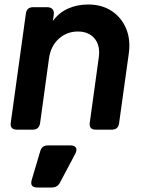

<svg xmlns="http://www.w3.org/2000/svg" viewBox="-20 -576 633 853"><path d="M55 0Q23 0 28 -32L95 -516Q99 -544 127 -544H190Q205 -544 213 -535.5Q221 -527 219 -512L215 -483Q242 -520 282.5 -538Q323 -556 371 -556Q433 -556 476.5 -527Q520 -498 540.5 -448.5Q561 -399 552 -337L509 -28Q505 0 477 0H406Q374 0 379 -32L419 -322Q426 -374 400 -405Q374 -436 326 -436Q277 -436 241.5 -404Q206 -372 198 -319L158 -28Q153 0 126 0ZM146 257Q111 257 121 223L159 95Q166 70 193 70H294Q311 70 317 80Q323 90 315 106L246 236Q235 257 210 257Z"/></svg>

Font: Pitagon Sans Text Bold
Style: Italic
Weight: 700
Italic angle: -8°
Designer: Travis Tran
Foundry: Pitagon
Version: Version 1.001; ttfautohint (v1.8.4.7-5d5b);gftools[0.9.26]